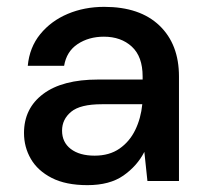

<svg xmlns="http://www.w3.org/2000/svg" viewBox="-20 -528 599 560"><path d="M235 12Q172 12 131 -9Q90 -30 70 -64.5Q50 -99 50 -140Q50 -212 106 -254Q162 -296 266 -296H396V-305Q396 -363 364.5 -392Q333 -421 283 -421Q239 -421 206.5 -399.5Q174 -378 167 -336H61Q66 -390 97.5 -428.5Q129 -467 177.5 -487.5Q226 -508 284 -508Q388 -508 445 -453.5Q502 -399 502 -305V0H410L401 -85Q380 -44 340 -16Q300 12 235 12ZM256 -74Q299 -74 328.5 -94.5Q358 -115 374.5 -149Q391 -183 395 -224H277Q214 -224 187.5 -202Q161 -180 161 -147Q161 -113 186.5 -93.5Q212 -74 256 -74Z"/></svg>

Font: Firefly Display Medium
Style: Regular
Weight: 500
Designer: Colophon Foundry, Jonny Pinhorn
Foundry: Colophon Foundry
Version: Version 1.200; ttfautohint (v1.8.3)